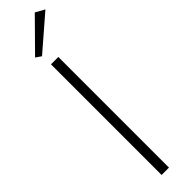

<svg xmlns="http://www.w3.org/2000/svg" viewBox="-352 -988 957 957"><g transform="rotate(-45 126.5 -510.0)"><path d="M253 -993 76 -840 47 -860 205 -1020ZM79 -780H131V0H79Z"/></g></svg>

Font: Jost* Light
Style: Regular
Weight: 300
Version: Version 3.7